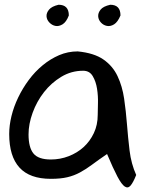

<svg xmlns="http://www.w3.org/2000/svg" viewBox="-20 -787 646 824"><path d="M439.5 -126Q402.3 -100.6 375.5 -80.6Q348.6 -60.5 323.2 -46.9Q297.9 -33.2 269 -26.4Q240.2 -19.5 198.2 -19.5Q107.4 -19.5 63.5 -67.9Q19.5 -116.2 19.5 -211.9Q19.5 -249 29.3 -289.1Q39.1 -329.1 58.1 -368.7Q77.1 -408.2 103.5 -443.8Q129.9 -479.5 163.1 -506.8Q196.3 -534.2 233.9 -550.3Q271.5 -566.4 313.5 -566.4Q383.8 -559.6 423.8 -531.7Q463.9 -503.9 484.4 -460.4Q504.9 -417 512.7 -363.8Q520.5 -310.5 524.9 -253.9Q529.3 -197.3 536.1 -140.6Q543 -84 564.5 -36.1Q551.8 -3.9 540.5 9.3Q529.3 22.5 515.6 13.7Q502 4.9 483.9 -29.3Q465.8 -63.5 439.5 -126ZM102.5 -210Q102.5 -154.3 123.5 -128.4Q144.5 -102.5 198.2 -102.5Q238.3 -102.5 274.9 -116.7Q311.5 -130.9 338.9 -155.8Q366.2 -180.7 382.8 -215.8Q399.4 -251 399.4 -293.9Q399.4 -311.5 400.4 -343.3Q401.4 -375 396.5 -406.2Q391.6 -437.5 377.9 -460.4Q364.3 -483.4 336.9 -483.4Q286.1 -483.4 243.2 -457.5Q200.2 -431.6 168.9 -391.6Q137.7 -351.6 120.1 -303.2Q102.5 -254.9 102.5 -210ZM231.4 -766.6Q275.4 -766.6 275.4 -720.7Q264.6 -692.4 248.5 -682.6Q232.4 -672.9 217.8 -675.8Q203.1 -678.7 191.9 -690.4Q180.7 -702.1 179.7 -716.8Q178.7 -731.4 190.4 -745.6Q202.1 -759.8 231.4 -766.6ZM453.1 -766.6Q497.1 -766.6 497.1 -720.7Q485.4 -692.4 469.7 -682.6Q454.1 -672.9 439 -675.8Q423.8 -678.7 413.1 -690.4Q402.3 -702.1 401.4 -716.8Q400.4 -731.4 411.6 -745.6Q422.9 -759.8 453.1 -766.6Z"/></svg>

Font: Gloria Hallelujah
Style: Regular
Weight: 400
Designer: Kimberly Geswein
Foundry: Kimberly Geswein
Version: Version 1.004 2010